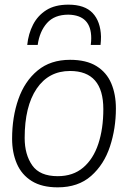

<svg xmlns="http://www.w3.org/2000/svg" viewBox="-20 -796 578 825"><path d="M228 9Q160 9 116.5 -18Q73 -45 52.5 -92.5Q32 -140 32 -200Q32 -293 59 -370Q86 -447 141.5 -493Q197 -539 281 -539Q351 -539 394.5 -512Q438 -485 458 -438Q478 -391 478 -330Q478 -244 452.5 -166.5Q427 -89 371.5 -40Q316 9 228 9ZM228 -39Q294 -39 337.5 -76Q381 -113 402.5 -178Q424 -243 424 -327Q424 -491 281 -491Q189 -491 137.5 -415Q86 -339 86 -203Q86 -132 118.5 -85.5Q151 -39 228 -39ZM412 -603H370Q372 -619 372 -632Q372 -731 274 -733Q214 -733 182 -697Q150 -661 142 -603H97Q102 -651 122 -690Q142 -729 179 -752.5Q216 -776 274 -776Q344 -776 378 -740Q412 -704 414 -639Q414 -621 412 -603Z"/></svg>

Font: Tanohe Sans Light
Style: Italic
Weight: 300
Designer: Village Type and Design LLC & Cristiano Sobral
Foundry: Cooper Hewitt Smithsonian Design Museum
Version: Version 1.00;September 29, 2021;FontCreator 13.0.0.2655 64-b